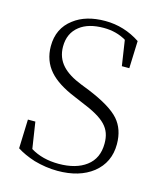

<svg xmlns="http://www.w3.org/2000/svg" viewBox="-113 -822 779 921"><g transform="rotate(15 277.0 -362.0)"><path d="M259 15C331 15 389 -2 434 -37C479 -73 502 -121 502 -182C502 -232 488 -272 461 -303C432 -336 380 -367 305 -398L262 -415C219 -432 187 -452 166 -475C143 -500 131 -531 131 -568C131 -613 147 -647 178 -671C207 -694 247 -705 297 -705C340 -705 377 -695 409 -676L428 -550H465L470 -686C417 -721 359 -739 296 -739C232 -739 180 -724 140 -693C96 -660 74 -614 74 -555C74 -507 89 -466 118 -433C146 -401 190 -373 249 -349L289 -332C406 -285 444 -246 444 -170C444 -121 427 -83 392 -57C359 -32 313 -19 256 -19C202 -19 155 -31 116 -55L96 -186H59L54 -42C79 -26 108 -13 142 -2C181 9 220 15 259 15Z"/></g></svg>

Font: AllPunType ExtraLight
Style: Regular
Weight: 280
Version: 1.0